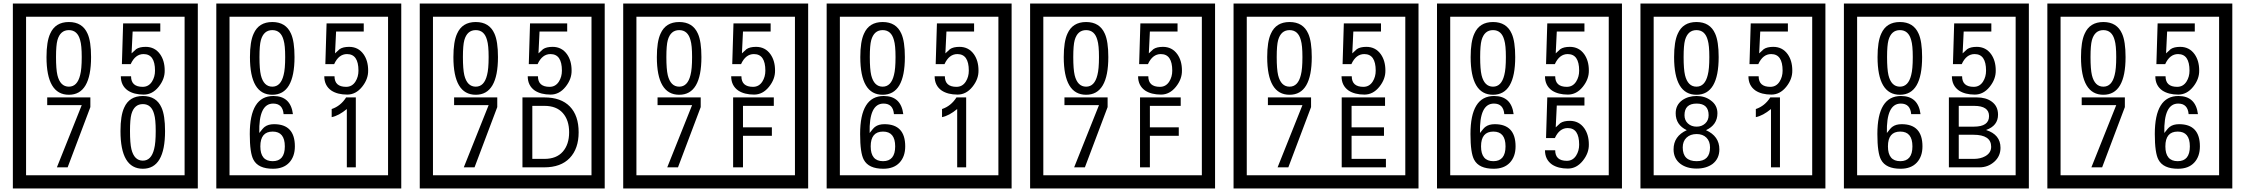

<svg xmlns="http://www.w3.org/2000/svg" viewBox="-20 -980 12745 1090"><path d="M1103 90H53V-960H1103ZM1028 15V-885H128V15ZM497 -656Q497 -442 371 -442Q244 -442 244 -656Q244 -744 265 -789Q294 -855 371 -855Q448 -855 477 -789Q497 -745 497 -656ZM444 -656Q444 -723 435 -752Q420 -809 371 -809Q322 -809 306 -752Q298 -723 298 -656Q298 -587 306 -553Q322 -488 371 -488Q419 -488 435 -554Q444 -587 444 -656ZM915 -580Q916 -531 880.5 -487Q845 -443 796 -443Q741 -443 706 -466Q666 -494 666 -547H724Q724 -487 790 -487Q824 -487 843 -517Q860 -544 860 -579Q860 -673 795 -673Q748 -673 722 -616H672L679 -847H890V-801H733L727 -677Q740 -689 753 -701Q772 -714 807 -714Q859 -714 889 -672Q915 -635 915 -580ZM493 -372 364 -30H303L444 -383H248V-427H493ZM917 -236Q917 -22 791 -22Q664 -22 664 -236Q664 -324 685 -369Q714 -435 791 -435Q868 -435 897 -369Q917 -325 917 -236ZM864 -236Q864 -303 855 -332Q840 -389 791 -389Q742 -389 726 -332Q718 -303 718 -236Q718 -167 726 -133Q742 -68 791 -68Q839 -68 855 -134Q864 -167 864 -236Z M2258 90H1208V-960H2258ZM2183 15V-885H1283V15ZM1652 -656Q1652 -442 1526 -442Q1399 -442 1399 -656Q1399 -744 1420 -789Q1449 -855 1526 -855Q1603 -855 1632 -789Q1652 -745 1652 -656ZM1599 -656Q1599 -723 1590 -752Q1575 -809 1526 -809Q1477 -809 1461 -752Q1453 -723 1453 -656Q1453 -587 1461 -553Q1477 -488 1526 -488Q1574 -488 1590 -554Q1599 -587 1599 -656ZM2070 -580Q2071 -531 2035.5 -487Q2000 -443 1951 -443Q1896 -443 1861 -466Q1821 -494 1821 -547H1879Q1879 -487 1945 -487Q1979 -487 1998 -517Q2015 -544 2015 -579Q2015 -673 1950 -673Q1903 -673 1877 -616H1827L1834 -847H2045V-801H1888L1882 -677Q1895 -689 1908 -701Q1927 -714 1962 -714Q2014 -714 2044 -672Q2070 -635 2070 -580ZM1654 -149Q1654 -91 1621.5 -56.5Q1589 -22 1530 -22Q1446 -22 1419 -73Q1398 -111 1398 -219Q1398 -435 1532 -435Q1630 -435 1643 -332H1590Q1585 -392 1531 -392Q1448 -392 1452 -225Q1473 -253 1483 -260Q1503 -275 1536 -275Q1654 -275 1654 -149ZM1597 -149Q1597 -233 1528 -233Q1458 -233 1458 -149Q1458 -65 1528 -65Q1597 -65 1597 -149ZM2000 -30H1949V-361Q1903 -323 1863 -315V-361Q1914 -378 1945 -427H2000Z M3413 90H2363V-960H3413ZM3338 15V-885H2438V15ZM2807 -656Q2807 -442 2681 -442Q2554 -442 2554 -656Q2554 -744 2575 -789Q2604 -855 2681 -855Q2758 -855 2787 -789Q2807 -745 2807 -656ZM2754 -656Q2754 -723 2745 -752Q2730 -809 2681 -809Q2632 -809 2616 -752Q2608 -723 2608 -656Q2608 -587 2616 -553Q2632 -488 2681 -488Q2729 -488 2745 -554Q2754 -587 2754 -656ZM3225 -580Q3226 -531 3190.5 -487Q3155 -443 3106 -443Q3051 -443 3016 -466Q2976 -494 2976 -547H3034Q3034 -487 3100 -487Q3134 -487 3153 -517Q3170 -544 3170 -579Q3170 -673 3105 -673Q3058 -673 3032 -616H2982L2989 -847H3200V-801H3043L3037 -677Q3050 -689 3063 -701Q3082 -714 3117 -714Q3169 -714 3199 -672Q3225 -635 3225 -580ZM2803 -372 2674 -30H2613L2754 -383H2558V-427H2803ZM3265 -229Q3265 -136 3214.5 -83Q3164 -30 3070 -30H2946V-427H3070Q3165 -427 3215 -375.5Q3265 -324 3265 -229ZM3211 -229Q3211 -298 3175 -338.5Q3139 -379 3071 -379H3002V-78H3071Q3139 -78 3175 -119Q3211 -160 3211 -229Z M4568 90H3518V-960H4568ZM4493 15V-885H3593V15ZM3962 -656Q3962 -442 3836 -442Q3709 -442 3709 -656Q3709 -744 3730 -789Q3759 -855 3836 -855Q3913 -855 3942 -789Q3962 -745 3962 -656ZM3909 -656Q3909 -723 3900 -752Q3885 -809 3836 -809Q3787 -809 3771 -752Q3763 -723 3763 -656Q3763 -587 3771 -553Q3787 -488 3836 -488Q3884 -488 3900 -554Q3909 -587 3909 -656ZM4380 -580Q4381 -531 4345.5 -487Q4310 -443 4261 -443Q4206 -443 4171 -466Q4131 -494 4131 -547H4189Q4189 -487 4255 -487Q4289 -487 4308 -517Q4325 -544 4325 -579Q4325 -673 4260 -673Q4213 -673 4187 -616H4137L4144 -847H4355V-801H4198L4192 -677Q4205 -689 4218 -701Q4237 -714 4272 -714Q4324 -714 4354 -672Q4380 -635 4380 -580ZM3958 -372 3829 -30H3768L3909 -383H3713V-427H3958ZM4373 -379H4198V-257H4362V-209H4198V-30H4142V-427H4373Z M5723 90H4673V-960H5723ZM5648 15V-885H4748V15ZM5117 -656Q5117 -442 4991 -442Q4864 -442 4864 -656Q4864 -744 4885 -789Q4914 -855 4991 -855Q5068 -855 5097 -789Q5117 -745 5117 -656ZM5064 -656Q5064 -723 5055 -752Q5040 -809 4991 -809Q4942 -809 4926 -752Q4918 -723 4918 -656Q4918 -587 4926 -553Q4942 -488 4991 -488Q5039 -488 5055 -554Q5064 -587 5064 -656ZM5535 -580Q5536 -531 5500.5 -487Q5465 -443 5416 -443Q5361 -443 5326 -466Q5286 -494 5286 -547H5344Q5344 -487 5410 -487Q5444 -487 5463 -517Q5480 -544 5480 -579Q5480 -673 5415 -673Q5368 -673 5342 -616H5292L5299 -847H5510V-801H5353L5347 -677Q5360 -689 5373 -701Q5392 -714 5427 -714Q5479 -714 5509 -672Q5535 -635 5535 -580ZM5119 -149Q5119 -91 5086.5 -56.5Q5054 -22 4995 -22Q4911 -22 4884 -73Q4863 -111 4863 -219Q4863 -435 4997 -435Q5095 -435 5108 -332H5055Q5050 -392 4996 -392Q4913 -392 4917 -225Q4938 -253 4948 -260Q4968 -275 5001 -275Q5119 -275 5119 -149ZM5062 -149Q5062 -233 4993 -233Q4923 -233 4923 -149Q4923 -65 4993 -65Q5062 -65 5062 -149ZM5465 -30H5414V-361Q5368 -323 5328 -315V-361Q5379 -378 5410 -427H5465Z M6878 90H5828V-960H6878ZM6803 15V-885H5903V15ZM6272 -656Q6272 -442 6146 -442Q6019 -442 6019 -656Q6019 -744 6040 -789Q6069 -855 6146 -855Q6223 -855 6252 -789Q6272 -745 6272 -656ZM6219 -656Q6219 -723 6210 -752Q6195 -809 6146 -809Q6097 -809 6081 -752Q6073 -723 6073 -656Q6073 -587 6081 -553Q6097 -488 6146 -488Q6194 -488 6210 -554Q6219 -587 6219 -656ZM6690 -580Q6691 -531 6655.5 -487Q6620 -443 6571 -443Q6516 -443 6481 -466Q6441 -494 6441 -547H6499Q6499 -487 6565 -487Q6599 -487 6618 -517Q6635 -544 6635 -579Q6635 -673 6570 -673Q6523 -673 6497 -616H6447L6454 -847H6665V-801H6508L6502 -677Q6515 -689 6528 -701Q6547 -714 6582 -714Q6634 -714 6664 -672Q6690 -635 6690 -580ZM6268 -372 6139 -30H6078L6219 -383H6023V-427H6268ZM6683 -379H6508V-257H6672V-209H6508V-30H6452V-427H6683Z M8033 90H6983V-960H8033ZM7958 15V-885H7058V15ZM7427 -656Q7427 -442 7301 -442Q7174 -442 7174 -656Q7174 -744 7195 -789Q7224 -855 7301 -855Q7378 -855 7407 -789Q7427 -745 7427 -656ZM7374 -656Q7374 -723 7365 -752Q7350 -809 7301 -809Q7252 -809 7236 -752Q7228 -723 7228 -656Q7228 -587 7236 -553Q7252 -488 7301 -488Q7349 -488 7365 -554Q7374 -587 7374 -656ZM7845 -580Q7846 -531 7810.5 -487Q7775 -443 7726 -443Q7671 -443 7636 -466Q7596 -494 7596 -547H7654Q7654 -487 7720 -487Q7754 -487 7773 -517Q7790 -544 7790 -579Q7790 -673 7725 -673Q7678 -673 7652 -616H7602L7609 -847H7820V-801H7663L7657 -677Q7670 -689 7683 -701Q7702 -714 7737 -714Q7789 -714 7819 -672Q7845 -635 7845 -580ZM7423 -372 7294 -30H7233L7374 -383H7178V-427H7423ZM7848 -30H7597V-427H7843V-379H7653V-257H7837V-209H7653V-78H7848Z M9188 90H8138V-960H9188ZM9113 15V-885H8213V15ZM8582 -656Q8582 -442 8456 -442Q8329 -442 8329 -656Q8329 -744 8350 -789Q8379 -855 8456 -855Q8533 -855 8562 -789Q8582 -745 8582 -656ZM8529 -656Q8529 -723 8520 -752Q8505 -809 8456 -809Q8407 -809 8391 -752Q8383 -723 8383 -656Q8383 -587 8391 -553Q8407 -488 8456 -488Q8504 -488 8520 -554Q8529 -587 8529 -656ZM9000 -580Q9001 -531 8965.5 -487Q8930 -443 8881 -443Q8826 -443 8791 -466Q8751 -494 8751 -547H8809Q8809 -487 8875 -487Q8909 -487 8928 -517Q8945 -544 8945 -579Q8945 -673 8880 -673Q8833 -673 8807 -616H8757L8764 -847H8975V-801H8818L8812 -677Q8825 -689 8838 -701Q8857 -714 8892 -714Q8944 -714 8974 -672Q9000 -635 9000 -580ZM8584 -149Q8584 -91 8551.5 -56.5Q8519 -22 8460 -22Q8376 -22 8349 -73Q8328 -111 8328 -219Q8328 -435 8462 -435Q8560 -435 8573 -332H8520Q8515 -392 8461 -392Q8378 -392 8382 -225Q8403 -253 8413 -260Q8433 -275 8466 -275Q8584 -275 8584 -149ZM8527 -149Q8527 -233 8458 -233Q8388 -233 8388 -149Q8388 -65 8458 -65Q8527 -65 8527 -149ZM9000 -160Q9001 -111 8965.5 -67Q8930 -23 8881 -23Q8826 -23 8791 -46Q8751 -74 8751 -127H8809Q8809 -67 8875 -67Q8909 -67 8928 -97Q8945 -124 8945 -159Q8945 -253 8880 -253Q8833 -253 8807 -196H8757L8764 -427H8975V-381H8818L8812 -257Q8825 -269 8838 -281Q8857 -294 8892 -294Q8944 -294 8974 -252Q9000 -215 9000 -160Z M10343 90H9293V-960H10343ZM10268 15V-885H9368V15ZM9737 -656Q9737 -442 9611 -442Q9484 -442 9484 -656Q9484 -744 9505 -789Q9534 -855 9611 -855Q9688 -855 9717 -789Q9737 -745 9737 -656ZM9684 -656Q9684 -723 9675 -752Q9660 -809 9611 -809Q9562 -809 9546 -752Q9538 -723 9538 -656Q9538 -587 9546 -553Q9562 -488 9611 -488Q9659 -488 9675 -554Q9684 -587 9684 -656ZM10155 -580Q10156 -531 10120.5 -487Q10085 -443 10036 -443Q9981 -443 9946 -466Q9906 -494 9906 -547H9964Q9964 -487 10030 -487Q10064 -487 10083 -517Q10100 -544 10100 -579Q10100 -673 10035 -673Q9988 -673 9962 -616H9912L9919 -847H10130V-801H9973L9967 -677Q9980 -689 9993 -701Q10012 -714 10047 -714Q10099 -714 10129 -672Q10155 -635 10155 -580ZM9741 -132Q9741 -79 9702 -49Q9666 -23 9612 -23Q9557 -23 9521 -49Q9481 -79 9481 -132Q9481 -207 9556 -241Q9493 -271 9493 -337Q9493 -384 9530 -411Q9564 -435 9612 -435Q9659 -435 9692 -410Q9730 -383 9730 -337Q9730 -271 9665 -241Q9741 -207 9741 -132ZM9680 -326Q9680 -392 9612 -392Q9543 -392 9543 -326Q9543 -297 9562.5 -279Q9582 -261 9612 -261Q9641 -261 9660.5 -279Q9680 -297 9680 -326ZM9688 -143Q9688 -178 9667.5 -198.5Q9647 -219 9612 -219Q9576 -219 9554.5 -198.5Q9533 -178 9533 -143Q9533 -65 9612 -65Q9688 -65 9688 -143ZM10085 -30H10034V-361Q9988 -323 9948 -315V-361Q9999 -378 10030 -427H10085Z M11498 90H10448V-960H11498ZM11423 15V-885H10523V15ZM10892 -656Q10892 -442 10766 -442Q10639 -442 10639 -656Q10639 -744 10660 -789Q10689 -855 10766 -855Q10843 -855 10872 -789Q10892 -745 10892 -656ZM10839 -656Q10839 -723 10830 -752Q10815 -809 10766 -809Q10717 -809 10701 -752Q10693 -723 10693 -656Q10693 -587 10701 -553Q10717 -488 10766 -488Q10814 -488 10830 -554Q10839 -587 10839 -656ZM11310 -580Q11311 -531 11275.5 -487Q11240 -443 11191 -443Q11136 -443 11101 -466Q11061 -494 11061 -547H11119Q11119 -487 11185 -487Q11219 -487 11238 -517Q11255 -544 11255 -579Q11255 -673 11190 -673Q11143 -673 11117 -616H11067L11074 -847H11285V-801H11128L11122 -677Q11135 -689 11148 -701Q11167 -714 11202 -714Q11254 -714 11284 -672Q11310 -635 11310 -580ZM10894 -149Q10894 -91 10861.5 -56.5Q10829 -22 10770 -22Q10686 -22 10659 -73Q10638 -111 10638 -219Q10638 -435 10772 -435Q10870 -435 10883 -332H10830Q10825 -392 10771 -392Q10688 -392 10692 -225Q10713 -253 10723 -260Q10743 -275 10776 -275Q10894 -275 10894 -149ZM10837 -149Q10837 -233 10768 -233Q10698 -233 10698 -149Q10698 -65 10768 -65Q10837 -65 10837 -149ZM11337 -141Q11337 -93 11301.5 -61.5Q11266 -30 11218 -30H11044V-427H11203Q11254 -427 11286 -404Q11323 -378 11323 -329Q11323 -266 11255 -242Q11337 -216 11337 -141ZM11272 -321Q11272 -379 11187 -379H11100V-261H11186Q11272 -261 11272 -321ZM11284 -147Q11284 -215 11183 -215H11100V-78H11186Q11223 -78 11250 -93Q11284 -112 11284 -147Z M12653 90H11603V-960H12653ZM12578 15V-885H11678V15ZM12047 -656Q12047 -442 11921 -442Q11794 -442 11794 -656Q11794 -744 11815 -789Q11844 -855 11921 -855Q11998 -855 12027 -789Q12047 -745 12047 -656ZM11994 -656Q11994 -723 11985 -752Q11970 -809 11921 -809Q11872 -809 11856 -752Q11848 -723 11848 -656Q11848 -587 11856 -553Q11872 -488 11921 -488Q11969 -488 11985 -554Q11994 -587 11994 -656ZM12465 -580Q12466 -531 12430.5 -487Q12395 -443 12346 -443Q12291 -443 12256 -466Q12216 -494 12216 -547H12274Q12274 -487 12340 -487Q12374 -487 12393 -517Q12410 -544 12410 -579Q12410 -673 12345 -673Q12298 -673 12272 -616H12222L12229 -847H12440V-801H12283L12277 -677Q12290 -689 12303 -701Q12322 -714 12357 -714Q12409 -714 12439 -672Q12465 -635 12465 -580ZM12043 -372 11914 -30H11853L11994 -383H11798V-427H12043ZM12469 -149Q12469 -91 12436.5 -56.5Q12404 -22 12345 -22Q12261 -22 12234 -73Q12213 -111 12213 -219Q12213 -435 12347 -435Q12445 -435 12458 -332H12405Q12400 -392 12346 -392Q12263 -392 12267 -225Q12288 -253 12298 -260Q12318 -275 12351 -275Q12469 -275 12469 -149ZM12412 -149Q12412 -233 12343 -233Q12273 -233 12273 -149Q12273 -65 12343 -65Q12412 -65 12412 -149Z"/></svg>

Font: Unicode BMP Fallback SIL
Style: Regular
Weight: 400
Foundry: NRSI, SIL International
Version: Version 5.1 Based on Unicode 5.1